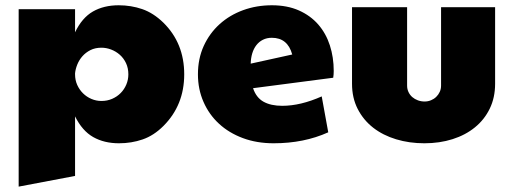

<svg xmlns="http://www.w3.org/2000/svg" viewBox="-20 -528 1918 718"><path d="M424.8 7.8Q369.6 7.8 328.6 -15.4Q287.6 -38.6 260.7 -92.8V129.9L49.8 169.9V-493.7H260.7V-407.2Q286.6 -461.4 327.4 -484.9Q368.2 -508.3 423.8 -508.3Q470.2 -508.3 512 -493.9Q553.7 -479.5 590.8 -443.4Q668.9 -366.7 668.9 -250Q668.9 -134.8 591.3 -57.1Q555.2 -21 513.4 -6.6Q471.7 7.8 424.8 7.8ZM260.7 -250Q260.7 -228.5 268.8 -210.4Q276.9 -192.4 290.5 -179Q304.2 -165.5 322 -158Q339.8 -150.4 359.4 -150.4Q380.9 -150.4 399.4 -158.4Q418 -166.5 431.4 -180.2Q444.8 -193.8 452.4 -211.9Q460 -230 460 -250Q460 -273.4 451.2 -292Q442.4 -310.5 428 -323.2Q413.6 -335.9 395.5 -342.8Q377.4 -349.6 359.4 -349.6Q335.9 -349.6 318.1 -340.6Q300.3 -331.5 288.1 -317.6Q275.9 -303.7 269 -286.6Q262.2 -269.5 260.7 -253.9Z M1035.6 -132.3Q1104 -132.3 1183.1 -167.5L1207.5 -33.2Q1116.7 7.8 1003.4 7.8Q940.4 7.8 888.4 -11.5Q836.4 -30.8 799.1 -65.2Q761.7 -99.6 741 -147Q720.2 -194.3 720.2 -250Q720.2 -308.6 741.9 -356.2Q763.7 -403.8 801.3 -437.7Q838.9 -471.7 889.2 -490Q939.5 -508.3 996.6 -508.3Q1054.2 -508.3 1097.7 -489Q1141.1 -469.7 1170.2 -436.3Q1199.2 -402.8 1213.6 -358.2Q1228 -313.5 1228 -262.7Q1228 -255.9 1227.5 -249.5Q1227.1 -243.2 1226.1 -237.3L926.3 -198.2Q938 -163.1 965.3 -147.7Q992.7 -132.3 1035.6 -132.3ZM1072.8 -324.2Q1055.7 -386.7 996.6 -386.7Q978 -386.7 963.4 -379.4Q948.7 -372.1 938.7 -359.1Q928.7 -346.2 923.3 -328.4Q918 -310.5 917.5 -290Z M1502.4 -208Q1502.4 -194.8 1507.6 -183.8Q1512.7 -172.9 1521.7 -165Q1530.8 -157.2 1542.7 -152.8Q1554.7 -148.4 1567.9 -148.4Q1580.6 -148.4 1591.8 -153.1Q1603 -157.7 1611.3 -165.8Q1619.6 -173.8 1624.5 -184.6Q1629.4 -195.3 1629.4 -208V-501H1831.5V-214.8Q1831.5 -163.1 1811.5 -121.8Q1791.5 -80.6 1756.1 -51.8Q1720.7 -22.9 1672.4 -7.6Q1624 7.8 1566.9 7.8Q1510.7 7.8 1461.4 -7.1Q1412.1 -22 1375.5 -50.5Q1338.9 -79.1 1317.6 -120.6Q1296.4 -162.1 1296.4 -214.8V-501H1502.4Z"/></svg>

Font: Paytone One
Style: Regular
Weight: 400
Designer: vernon adams
Foundry: vernon adams
Version: 1.000